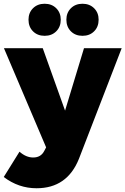

<svg xmlns="http://www.w3.org/2000/svg" viewBox="-36 -801 669 1024"><path d="M288 -696Q288 -658 264 -634Q240 -610 202 -610Q164 -610 140 -634Q116 -658 116 -696Q116 -733 140 -757Q164 -781 202 -781Q240 -781 264 -757Q288 -733 288 -696ZM490 -696Q490 -658 466 -634Q442 -610 404 -610Q366 -610 342 -634Q318 -658 318 -696Q318 -733 342 -757Q366 -781 404 -781Q442 -781 466 -757Q490 -733 490 -696ZM613 -544 385 46Q322 203 159 203Q63 203 -16 143L68 8Q103 39 141 39Q182 39 200 4L210 -15L-15 -544H192L311 -211L412 -544Z"/></svg>

Font: Montserrat Extra Bold
Style: Regular
Weight: 800
Designer: Julieta Ulanovsky
Foundry: Julieta Ulanovsky
Version: Version 3.001;PS 003.001;hotconv 1.0.70;makeotf.lib2.5.58329